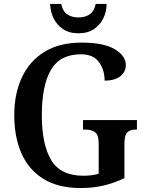

<svg xmlns="http://www.w3.org/2000/svg" viewBox="-20 -939 738 969"><path d="M387 10Q274 10 199.5 -36Q125 -82 88.5 -164.5Q52 -247 52 -358Q52 -466 90.5 -548.5Q129 -631 204.5 -677.5Q280 -724 392 -724Q502 -724 558.5 -691Q615 -658 615 -610Q615 -576 587 -554Q559 -532 508 -532Q508 -586 479.5 -625.5Q451 -665 388 -665Q283 -665 237 -586Q191 -507 191 -358Q191 -210 238.5 -131Q286 -52 401 -52Q421 -52 441 -54.5Q461 -57 478 -62V-216Q478 -258 460 -271.5Q442 -285 410 -285H399V-333H671V-285H664Q637 -285 622.5 -271Q608 -257 608 -212V-40Q556 -15 502.5 -2.5Q449 10 387 10ZM376 -771Q329 -771 297.5 -792.5Q266 -814 250 -847.5Q234 -881 233 -919H289Q296 -883 319 -867Q342 -851 376 -851Q410 -851 433 -867Q456 -883 463 -919H518Q518 -881 502 -847.5Q486 -814 454.5 -792.5Q423 -771 376 -771Z"/></svg>

Font: Noto Serif Hebrew SemiCondensed SemiBold
Style: Regular
Weight: 600
Width: 4
Designer: Monotype Design Team
Foundry: Monotype Imaging Inc.
Version: Version 2.004; ttfautohint (v1.8.4.7-5d5b)